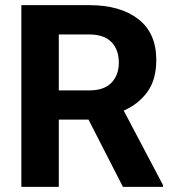

<svg xmlns="http://www.w3.org/2000/svg" viewBox="-20 -731 681 751"><path d="M460.9 0 326.2 -263.2H210V0H63.5V-710.9H328.6Q450.7 -710.9 521 -656.2Q591.3 -601.6 591.3 -496.6Q591.3 -419.9 556.9 -372.1Q522.5 -324.2 463.9 -298.3L617.7 -6.8V0ZM328.6 -596.2H210V-377.4H329.6Q387.2 -377.4 416 -407.5Q444.8 -437.5 444.8 -485.8Q444.8 -536.6 416 -566.4Q387.2 -596.2 328.6 -596.2Z"/></svg>

Font: Vazirmatn RD
Style: Bold
Weight: 700
Designer: Saber Rastikerdar
Foundry: Saber Rastikerdar
Version: Version 32.102